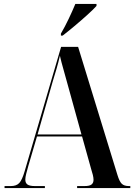

<svg xmlns="http://www.w3.org/2000/svg" viewBox="-20 -951 679 971"><path d="M3 0V-10H35Q63 -10 77.5 -25.5Q92 -41 105 -86L289 -714H375L574 -66Q584 -33 596 -21.5Q608 -10 632 -10H639V0H370V-10H407Q433 -10 443 -18Q453 -26 453 -42Q453 -52 449.5 -66.5Q446 -81 441 -96L395 -261H167L123 -111Q117 -90 112.5 -72Q108 -54 108 -43Q108 -25 119.5 -17.5Q131 -10 157 -10H207V0ZM170 -271H392L324 -517Q311 -565 300.5 -601.5Q290 -638 283 -669Q275 -634 266 -603.5Q257 -573 246 -537ZM288 -781Q308 -815 327.5 -856Q347 -897 361 -931H468V-921Q453 -904 422 -876Q391 -848 357 -819.5Q323 -791 297 -771H288Z"/></svg>

Font: Noto Serif Display Condensed SemiBold
Style: Regular
Weight: 600
Width: 3
Designer: Monotype Design Team
Foundry: Monotype Imaging Inc.
Version: Version 2.009